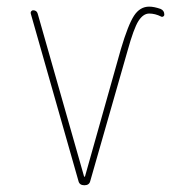

<svg xmlns="http://www.w3.org/2000/svg" viewBox="-20 -550 540 570"><path d="M212.9 -12.7 71.3 -509.8Q70.3 -513.7 72.8 -516.6Q75.2 -519.5 78.1 -519.5Q88.9 -519.5 91.8 -509.8L229.5 -26.4Q229.5 -25.4 230.5 -25.4Q232.4 -25.4 232.4 -26.4L338.9 -404.3Q360.4 -476.6 377.9 -503.4Q395.5 -530.3 422.9 -530.3Q437.5 -530.3 457 -523.4Q467.8 -518.6 467.8 -506.8Q467.8 -502.9 464.4 -501Q460.9 -499 458 -501Q440.4 -509.8 422.9 -509.8Q405.3 -509.8 391.1 -487.8Q377 -465.8 358.4 -398.4L248 -12.7Q245.1 0 230.5 0Q215.8 0 212.9 -12.7Z"/></svg>

Font: Rounded Mgen+ 1m thin
Style: Regular
Weight: 100
Designer: [Source Han Sans]
Ryoko NISHIZUKA  (kana & ideographs); Paul D. Hunt (Latin, Greek & Cyrillic); Wenlong ZHANG  (bopomofo
Version: Version 1.059.20150602